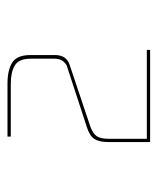

<svg xmlns="http://www.w3.org/2000/svg" viewBox="27 -724 430 525"><g transform="rotate(-90 242.5 -461.0)"><path d="M158 -439 326 -494Q334 -498 339.5 -506Q345 -514 345 -527V-593Q345 -625 326.5 -636Q308 -647 277 -647H132V-656H277Q314 -656 334.5 -643Q355 -630 355 -593V-527Q355 -510 348 -500Q341 -490 328 -486L161 -430Q141 -423 133.5 -412.5Q126 -402 126 -379V-275H369V-266H117V-379Q117 -406 126 -419Q135 -432 158 -439Z"/></g></svg>

Font: Bungee Hairline
Style: Regular
Weight: 400
Designer: David Jonathan Ross
Foundry: David Jonathan Ross
Version: Version 1.000;PS 1.0;hotconv 1.0.72;makeotf.lib2.5.5900